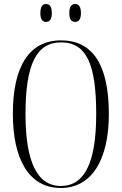

<svg xmlns="http://www.w3.org/2000/svg" viewBox="-20 -926 607 956"><path d="M354 -817C372 -817 383 -829 383 -861C383 -893 372 -906 354 -906C336 -906 325 -893 325 -861C325 -829 336 -817 354 -817ZM209 -817C227 -817 238 -829 238 -861C238 -893 227 -906 209 -906C192 -906 181 -893 181 -861C181 -829 192 -817 209 -817ZM283 10C435 10 522 -128 522 -358C522 -603 442 -725 284 -725C123 -725 44 -592 44 -359C44 -137 122 10 283 10ZM283 0C164 0 107 -123 107 -358C107 -601 159 -715 284 -715C413 -715 459 -601 459 -358C459 -118 402 0 283 0Z"/></svg>

Font: Noto Serif Display ExtraCondensed Light
Style: Regular
Weight: 300
Width: 2
Designer: Monotype Design Team
Foundry: Monotype Imaging Inc.
Version: Version 2.009